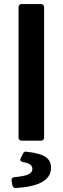

<svg xmlns="http://www.w3.org/2000/svg" viewBox="-20 -693 309 946"><path d="M86.9 0H181.6C191.4 0 197.3 -5.9 197.3 -15.6V-657.2C197.3 -667 191.4 -672.9 181.6 -672.9H86.9C77.1 -672.9 71.3 -667 71.3 -657.2V-15.6C71.3 -5.9 77.1 0 86.9 0ZM37.1 197.3 41 219.7C43 228.5 48.8 234.4 58.6 233.4C168.9 226.6 231.4 196.3 231.4 133.8C231.4 88.9 202.1 64.5 112.3 54.7C103.5 52.7 96.7 55.7 92.8 64.5L82 85.9C77.1 96.7 81.1 102.5 92.8 105.5C124 110.4 139.6 121.1 139.6 138.7C139.6 162.1 118.2 173.8 51.8 179.7C41 180.7 35.2 187.5 37.1 197.3Z"/></svg>

Font: Ed Sans Neue SemiBold
Style: Regular
Weight: 600
Designer: Stephen Hutchings
Version: Version 1.004;PS 001.004;hotconv 1.0.88;makeotf.lib2.5.64775